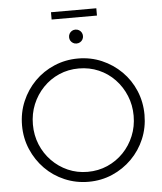

<svg xmlns="http://www.w3.org/2000/svg" viewBox="-59 -940 848 1002"><g transform="rotate(-5 364.5 -438.5)"><path d="M364.6 10.4Q298.6 10.4 239.9 -14.6Q181.2 -39.6 137.5 -84Q93.8 -128.5 68.8 -187.2Q43.8 -245.8 43.8 -312.5Q43.8 -379.9 68.8 -438.5Q93.8 -497.2 137.5 -541.3Q181.2 -585.4 239.9 -610.4Q298.6 -635.4 364.6 -635.4Q431.2 -635.4 489.2 -610.4Q547.2 -585.4 591.7 -541.3Q636.1 -497.2 660.8 -438.2Q685.4 -379.2 685.4 -312.5Q685.4 -245.8 660.8 -187.2Q636.1 -128.5 591.7 -84Q547.2 -39.6 489.2 -14.6Q431.2 10.4 364.6 10.4ZM364.6 -41.7Q420.1 -41.7 468.4 -62.8Q516.7 -84 552.4 -121.2Q588.2 -158.3 608.3 -207.3Q628.5 -256.2 628.5 -312.5Q628.5 -368.8 608.3 -417.7Q588.2 -466.7 552.4 -504.2Q516.7 -541.7 468.4 -562.5Q420.1 -583.3 364.6 -583.3Q309 -583.3 261.1 -562.5Q213.2 -541.7 177.1 -504.2Q141 -466.7 120.8 -417.7Q100.7 -368.8 100.7 -312.5Q100.7 -256.2 120.8 -207.3Q141 -158.3 177.1 -121.2Q213.2 -84 261.1 -62.8Q309 -41.7 364.6 -41.7ZM364.6 -713.9Q354.2 -713.9 346.2 -718.8Q338.2 -723.6 333.3 -731.6Q328.5 -739.6 328.5 -750Q328.5 -760.4 333.3 -768.8Q338.2 -777.1 346.2 -781.9Q354.2 -786.8 364.6 -786.8Q375 -786.8 383.3 -781.9Q391.7 -777.1 396.5 -768.8Q401.4 -760.4 401.4 -750Q401.4 -740.3 396.5 -731.9Q391.7 -723.6 383.3 -718.8Q375 -713.9 364.6 -713.9ZM245.8 -850V-888.2H483.3V-850Z"/></g></svg>

Font: Afacad Flux Light
Style: Regular
Weight: 300
Designer: Kristian Moeller
Foundry: Dicotype
Version: Version 1.100